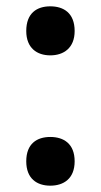

<svg xmlns="http://www.w3.org/2000/svg" viewBox="-20 -574 319 607"><path d="M63 -476C63 -422 97 -399 139 -399C181 -399 216 -422 216 -476C216 -533 181 -554 139 -554C97 -554 63 -533 63 -476ZM63 -64C63 -9 97 13 139 13C181 13 216 -9 216 -64C216 -120 181 -141 139 -141C97 -141 63 -120 63 -64Z"/></svg>

Font: Noto Sans Arabic UI SmBd
Style: Regular
Weight: 600
Designer: Monotype Design Team, Nadine Chahine and Nizar Qandah
Foundry: Monotype Imaging Inc.
Version: Version 2.010